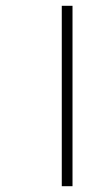

<svg xmlns="http://www.w3.org/2000/svg" viewBox="-20 -642 377 662"><path d="M193 -622V0H230V-622Z"/></svg>

Font: Noto Sans Devanagari UI SemiCondensed ExtraLight
Style: Regular
Weight: 200
Width: 4
Designer: Jelle Bosma - Monotype Design Team
Foundry: Monotype Imaging Inc.
Version: Version 2.004